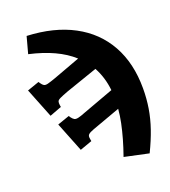

<svg xmlns="http://www.w3.org/2000/svg" viewBox="-148 -680 921 1043"><g transform="rotate(-20 312.0 -159.0)"><path d="M127 -573Q283 -566 394.5 -506.5Q506 -447 565 -341Q624 -235 624 -90Q624 -30 615 25Q606 80 587 135.5Q568 191 537 255L397 225Q414 177 426.5 133Q439 89 447.5 48Q456 7 459 -31L324 18Q292 29 277.5 36Q263 43 260 51Q257 59 260 73L262 84L192 109L124 -62L193 -86L199 -77Q208 -65 216 -60.5Q224 -56 239.5 -59.5Q255 -63 285 -75L459 -139Q455 -177 444.5 -211.5Q434 -246 417 -277L232 -213Q200 -201 185.5 -194Q171 -187 168.5 -179.5Q166 -172 168 -158L170 -147L101 -121L33 -292L102 -316L108 -307Q116 -295 124 -290.5Q132 -286 147.5 -290Q163 -294 194 -305L348 -362Q304 -402 242.5 -430.5Q181 -459 101 -477Z"/></g></svg>

Font: Literata Variable Black
Style: Regular
Weight: 900
Designer: Latin by Veronika Burian and Jose Scaglione. Greek by Irene Vlachou. Cyrillic by Vera Evstafieva.
Foundry: TypeTogether
Version: Version 3.021